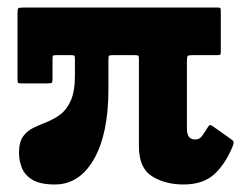

<svg xmlns="http://www.w3.org/2000/svg" viewBox="-20 -480 646 510"><path d="M566.5 -450V-345Q566.5 -337 565.5 -335.2Q564.5 -333.5 556.5 -333.5H492.5Q479 -333.5 477.8 -330.5Q476.5 -327.5 476.5 -315V-138Q476.5 -109.5 498 -109.5Q507.5 -109.5 513 -114.8Q518.5 -120 529.5 -138Q533.5 -144.5 535.8 -147Q538 -149.5 545.5 -144.5L591.5 -112Q598.5 -107.5 600 -104Q601.5 -100.5 598.5 -92.5Q579 -44.5 549.2 -17.2Q519.5 10 467.5 10Q418.5 10 383.8 -11.8Q349 -33.5 349 -91.5V-321Q349 -329 348.2 -331.2Q347.5 -333.5 338.5 -333.5H280Q271 -333.5 269.5 -331.8Q268 -330 268 -321V-243Q268 -124.5 229.5 -57.2Q191 10 126 10Q87 10 66.5 -2.2Q46 -14.5 38.2 -33.8Q30.5 -53 30.5 -74.5Q30.5 -102.5 41.2 -117.5Q52 -132.5 68.8 -140.5Q85.5 -148.5 104.5 -156Q123.5 -163.5 140.5 -176.2Q157.5 -189 168.2 -213.2Q179 -237.5 179 -279.5V-321.5Q179 -329.5 178 -331.5Q177 -333.5 169 -333.5H129Q120.5 -333.5 120 -331.2Q119.5 -329 119.5 -321V-273Q119.5 -263 118.2 -260.8Q117 -258.5 107 -258.5H38.5Q29 -258.5 27.8 -260.2Q26.5 -262 26.5 -271.5V-444Q26.5 -456.5 28.8 -458.2Q31 -460 43.5 -460H555.5Q563 -460 564.8 -459Q566.5 -458 566.5 -450Z"/></svg>

Font: Besley* Narrow Heavy
Style: Regular
Weight: 800
Width: 4
Designer: Owen Earl
Foundry: indestructible type*
Version: Version 3.000; ttfautohint (v1.8.3)